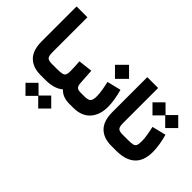

<svg xmlns="http://www.w3.org/2000/svg" viewBox="-131 -1109 1768 1768"><g transform="rotate(45 753.0 -224.5)"><path d="M267.1 0H254.9Q154.8 0 98.9 -55.9Q43 -111.8 43 -227.1V-681.6H184.1V-226.6Q184.1 -174.8 200.2 -160.6Q216.3 -146.5 254.9 -146.5H267.1Z M641.6 0H629.9Q541.5 0 494.6 -52.7Q461.9 -24.9 417.5 -12.5Q373 0 320.3 0H247.6V-146.5H321.3Q366.7 -146.5 388.7 -152.1Q410.6 -157.7 417.7 -173.1Q424.8 -188.5 424.8 -218.3Q424.8 -248.5 422.9 -281Q420.9 -313.5 418.9 -342.8L557.6 -358.9L567.4 -207.5Q569.8 -172.9 583.3 -159.7Q596.7 -146.5 630.9 -146.5H641.6ZM207.5 147.9 292.5 63.5 375.5 146 458 63.5 543 148.4 458 233.4 375.5 150.4 292.5 233.4Z M902.3 -232.4Q902.3 -126 845.2 -63Q788.1 0 680.2 0H621.6V-146.5H680.2Q727.1 -146.5 743.7 -163.1Q760.3 -179.7 760.3 -231Q760.3 -264.2 752.4 -310.3Q744.6 -356.4 736.3 -391.6L871.6 -424.3Q884.3 -381.3 893.3 -329.3Q902.3 -277.3 902.3 -232.4ZM672.9 -551.8 764.6 -643.1 856.4 -551.8 764.6 -460Z M1188 0H1175.8Q1075.7 0 1019.8 -55.9Q963.9 -111.8 963.9 -227.1V-681.6H1105V-226.6Q1105 -174.8 1121.1 -160.6Q1137.2 -146.5 1175.8 -146.5H1188Z M1457 -424.8Q1469.7 -381.8 1478.8 -329.6Q1487.8 -277.3 1487.8 -232.4Q1487.8 -113.3 1424.3 -56.6Q1360.8 0 1241.2 0H1168.5V-146.5H1241.2Q1286.6 -146.5 1308.8 -151.4Q1331.1 -156.2 1338.4 -174.1Q1345.7 -191.9 1345.7 -231Q1345.7 -264.2 1337.9 -310.3Q1330.1 -356.4 1321.8 -391.6ZM1161.6 -551.8 1246.6 -636.2 1329.6 -553.7 1412.1 -636.2 1497.1 -551.3 1412.1 -466.3 1329.6 -549.3 1246.6 -466.3Z"/></g></svg>

Font: Vazir Black WOL-UI
Style: Black-WOL-UI
Weight: 900
Designer: Saber Rastikerdar
Foundry: Saber Rastikerdar
Version: Version 30.0.0